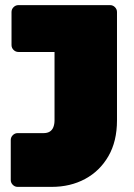

<svg xmlns="http://www.w3.org/2000/svg" viewBox="-20 -540 522 750"><path d="M49 190Q38 190 30 182Q22 174 22 163V7Q22 -4 30 -12Q38 -20 49 -20H150Q165 -20 174.5 -26Q184 -32 188.5 -43.5Q193 -55 193 -70V-337H52Q41 -337 33 -345Q25 -353 25 -364V-493Q25 -504 33 -512Q41 -520 52 -520H410Q421 -520 429 -512Q437 -504 437 -493V-70Q437 12 403.5 70Q370 128 312.5 159Q255 190 182 190Z"/></svg>

Font: Rubik Black
Style: Regular
Weight: 900
Designer: Hubert and Fischer
Foundry: Hubert and Fischer
Version: Version 2.300;gftools[0.9.30]